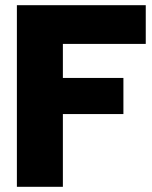

<svg xmlns="http://www.w3.org/2000/svg" viewBox="-20 -719 586 739"><path d="M45 -699H541V-550H222V-419H455V-280H222V0H45Z"/></svg>

Font: Prompt
Style: Bold
Weight: 700
Designer: Katatrad Team
Foundry: CadsonDemak
Version: Version 1.000